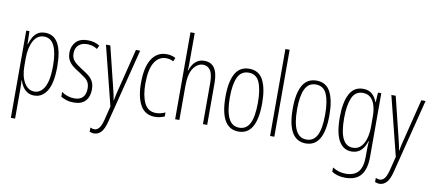

<svg xmlns="http://www.w3.org/2000/svg" viewBox="-83 -1086 3736 1653"><g transform="rotate(10 1785.0 -259.0)"><path d="M235 -539Q387 -539 387 -270Q387 -126 345.5 -58Q304 10 234 10Q197 10 172 -6.5Q147 -23 131 -48Q115 -73 108 -100H105Q105 -88 106 -70Q107 -52 107 -29V234H70V-529H98L101 -416H104Q113 -449 129 -477Q145 -505 170.5 -522Q196 -539 235 -539ZM231 -505Q171 -505 139 -445Q107 -385 107 -291V-228Q107 -135 141 -79.5Q175 -24 230 -24Q263 -24 290.5 -48Q318 -72 334 -125.5Q350 -179 350 -270Q350 -383 321 -444Q292 -505 231 -505Z M715 -127Q715 -64 681 -27Q647 10 580 10Q543 10 514 0.5Q485 -9 466 -21V-63Q488 -46 517.5 -36Q547 -26 579 -26Q628 -26 652.5 -53Q677 -80 677 -128Q677 -160 666.5 -181Q656 -202 635.5 -217.5Q615 -233 586 -252Q552 -272 525.5 -293Q499 -314 484 -341Q469 -368 469 -408Q469 -463 503.5 -501Q538 -539 608 -539Q668 -539 712 -510L696 -479Q659 -505 607 -505Q561 -505 533 -479.5Q505 -454 505 -407Q505 -366 528.5 -340.5Q552 -315 600 -285Q633 -265 659 -245Q685 -225 700 -197.5Q715 -170 715 -127Z M767 -529H805L896 -159Q903 -130 906.5 -114Q910 -98 911.5 -88.5Q913 -79 914 -70H917Q922 -99 927 -119.5Q932 -140 937 -160L1029 -529H1066L903 116Q886 185 859.5 213.5Q833 242 797 242Q787 242 778 239.5Q769 237 759 234V197Q777 206 795 206Q816 206 834 186.5Q852 167 867 110L897 -11Z M1289 10Q1203 10 1162 -61.5Q1121 -133 1121 -258Q1121 -395 1167 -467Q1213 -539 1296 -539Q1341 -539 1375 -520L1362 -488Q1333 -504 1298 -504Q1233 -504 1196 -442.5Q1159 -381 1159 -259Q1159 -152 1190.5 -88Q1222 -24 1293 -24Q1332 -24 1373 -43V-8Q1355 0 1332.5 5Q1310 10 1289 10Z M1502 -503Q1502 -480 1501.5 -464.5Q1501 -449 1499 -432H1502Q1510 -458 1525.5 -482.5Q1541 -507 1566 -523Q1591 -539 1627 -539Q1745 -539 1745 -366V0H1708V-358Q1708 -438 1684.5 -471Q1661 -504 1622 -504Q1573 -504 1537.5 -454Q1502 -404 1502 -294V0H1465V-760H1502Z M2179 -265Q2179 10 2020 10Q1858 10 1858 -267Q1858 -400 1897.5 -469.5Q1937 -539 2019 -539Q2104 -539 2141.5 -466.5Q2179 -394 2179 -265ZM1896 -267Q1896 -148 1926 -86Q1956 -24 2020 -24Q2083 -24 2112.5 -83Q2142 -142 2142 -266Q2142 -378 2114.5 -441.5Q2087 -505 2019 -505Q1954 -505 1925 -443.5Q1896 -382 1896 -267Z M2332 0H2295V-760H2332Z M2767 -265Q2767 10 2608 10Q2446 10 2446 -267Q2446 -400 2485.5 -469.5Q2525 -539 2607 -539Q2692 -539 2729.5 -466.5Q2767 -394 2767 -265ZM2484 -267Q2484 -148 2514 -86Q2544 -24 2608 -24Q2671 -24 2700.5 -83Q2730 -142 2730 -266Q2730 -378 2702.5 -441.5Q2675 -505 2607 -505Q2542 -505 2513 -443.5Q2484 -382 2484 -267Z M3014 -539Q3066 -539 3095 -511Q3124 -483 3137 -445H3140L3145 -529H3174V29Q3174 134 3130.5 188Q3087 242 2992 242Q2927 242 2876 211V173Q2905 190 2932 198.5Q2959 207 2992 207Q3064 207 3100.5 166Q3137 125 3137 33V-8Q3137 -30 3137.5 -52Q3138 -74 3140 -104H3137Q3124 -54 3091.5 -22Q3059 10 3008 10Q2936 10 2897 -57Q2858 -124 2858 -263Q2858 -393 2896 -466Q2934 -539 3014 -539ZM3018 -504Q2951 -504 2923.5 -438.5Q2896 -373 2896 -263Q2896 -140 2925.5 -82Q2955 -24 3013 -24Q3058 -24 3085 -53.5Q3112 -83 3124.5 -129.5Q3137 -176 3137 -226V-317Q3137 -370 3125 -412.5Q3113 -455 3086.5 -479.5Q3060 -504 3018 -504Z M3262 -529H3300L3391 -159Q3398 -130 3401.5 -114Q3405 -98 3406.5 -88.5Q3408 -79 3409 -70H3412Q3417 -99 3422 -119.5Q3427 -140 3432 -160L3524 -529H3561L3398 116Q3381 185 3354.5 213.5Q3328 242 3292 242Q3282 242 3273 239.5Q3264 237 3254 234V197Q3272 206 3290 206Q3311 206 3329 186.5Q3347 167 3362 110L3392 -11Z"/></g></svg>

Font: Noto Sans Arabic ExtCond ExtLt
Style: Regular
Weight: 200
Width: 2
Designer: Monotype Design Team, Nadine Chahine, Nizar Qandah and Khaled Hosny
Foundry: Monotype Imaging Inc.
Version: Version 2.012; ttfautohint (v1.8.4.7-5d5b)